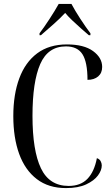

<svg xmlns="http://www.w3.org/2000/svg" viewBox="-20 -951 573 981"><path d="M317 10Q228 10 168 -36Q108 -82 78 -164.5Q48 -247 48 -358Q48 -468 78.5 -550.5Q109 -633 170 -678.5Q231 -724 322 -724Q409 -724 455.5 -690Q502 -656 502 -609Q502 -578 481.5 -560.5Q461 -543 427 -543Q427 -633 401.5 -673.5Q376 -714 317 -714Q225 -714 185.5 -623.5Q146 -533 146 -359Q146 -182 189 -91.5Q232 -1 331 -1Q392 -1 427 -37.5Q462 -74 475 -143Q489 -138 494.5 -127Q500 -116 500 -106Q500 -81 480.5 -54.5Q461 -28 420.5 -9Q380 10 317 10ZM182 -781Q205 -811 233 -854Q261 -897 280 -931H345Q363 -897 391 -854Q419 -811 442 -781V-771H434Q421 -782 397 -803Q373 -824 349.5 -846.5Q326 -869 313 -885Q287 -857 252.5 -826.5Q218 -796 189 -771H182Z"/></svg>

Font: Noto Serif Display Condensed
Style: Regular
Weight: 400
Width: 3
Designer: Monotype Design Team
Foundry: Monotype Imaging Inc.
Version: Version 2.009